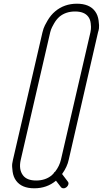

<svg xmlns="http://www.w3.org/2000/svg" viewBox="-20 -818 555 1036"><path d="M346 162Q351 168 349 176.5Q347 185 339.5 191.5Q332 198 323 198Q314 198 309 192L282 157Q233 198 165 198Q97 198 67 157Q52 137 48 107.5Q44 78 46 65Q48 52 50 44L209 -643Q211 -651 215 -664Q219 -677 236.5 -707Q254 -737 278 -757Q327 -798 395 -798Q463 -798 493 -757Q508 -737 512 -707.5Q516 -678 514 -665Q512 -652 509 -644L351 43Q343 82 315 121ZM259 128Q263 124 269 118Q271 113 276 109Q277 109 277 109Q301 78 309 43L468 -644Q469 -651 470.5 -660.5Q472 -670 469.5 -692Q467 -714 456 -728Q435 -756 385 -756Q335 -756 301 -728Q284 -713 271.5 -691Q259 -669 255.5 -659Q252 -649 251 -644L92 44Q80 96 104 128Q125 156 175 156Q225 156 259 128Z"/></svg>

Font: Soda Fountain
Style: ThinOblique
Weight: 400
Version: Version 1.0